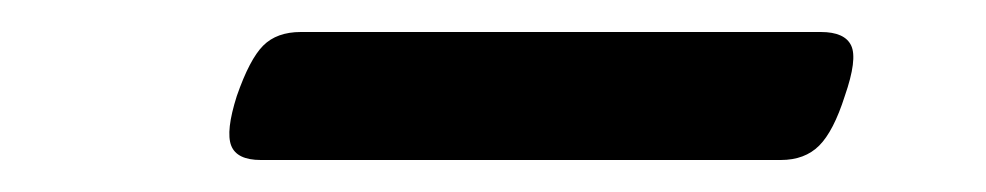

<svg xmlns="http://www.w3.org/2000/svg" viewBox="-20 -401 616 120"><path d="M143 -301Q128 -301 124.5 -310Q121 -319 128 -341Q136 -364 144.5 -372.5Q153 -381 168 -381H493Q508 -381 512 -372.5Q516 -364 508 -341Q501 -319 492 -310Q483 -301 468 -301Z"/></svg>

Font: Playwrite DK Loopet
Style: Regular
Weight: 400
Designer: Veronika Burian, José Scaglione
Foundry: TypeTogether
Version: Version 1.002